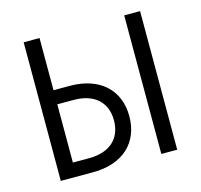

<svg xmlns="http://www.w3.org/2000/svg" viewBox="-85 -643 771 736"><g transform="rotate(-15 300.0 -275.0)"><path d="M69 0H197C315 0 387 -66 387 -172C387 -277 314 -343 197 -343H132V-550H69ZM468 0H531V-550H468ZM132 -56V-287H197C278 -287 326 -244 326 -172C326 -99 278 -56 197 -56Z"/></g></svg>

Font: JetBrains Mono ExtraLight
Style: Regular
Weight: 240
Monospace: yes
Designer: Philipp Nurullin, Konstantin Bulenkov
Foundry: JetBrains
Version: Version 2.305